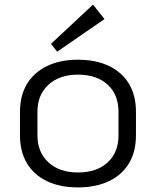

<svg xmlns="http://www.w3.org/2000/svg" viewBox="-20 -808 679 836"><path d="M319 8Q241 8 184 -19.5Q127 -47 97 -97.5Q67 -148 67 -219V-321Q67 -392 97.5 -442.5Q128 -493 185 -520.5Q242 -548 319 -548Q398 -548 455 -520.5Q512 -493 542 -442.5Q572 -392 572 -321V-219Q572 -148 542 -97.5Q512 -47 455 -19.5Q398 8 319 8ZM319 -57Q401 -57 448.5 -100.5Q496 -144 496 -219V-321Q496 -396 448.5 -439.5Q401 -483 319 -483Q239 -483 191 -439Q143 -395 143 -321V-219Q143 -145 191 -101Q239 -57 319 -57ZM435 -725 229 -583 202 -617 385 -788Z"/></svg>

Font: Pathway Extreme 8pt Thin Light
Style: Regular
Weight: 300
Version: Version 1.001;gftools[0.9.26]